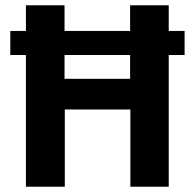

<svg xmlns="http://www.w3.org/2000/svg" viewBox="-20 -706 736 726"><path d="M78 0V-686H224V-408H472V-686H618V0H473V-292H225V0ZM19 -498V-589H678V-498Z"/></svg>

Font: Chivo SemiBold
Style: Regular
Weight: 600
Designer: Hector Gatti
Foundry: Omnibus-Type
Version: Version 2.002